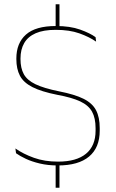

<svg xmlns="http://www.w3.org/2000/svg" viewBox="-20 -770 548 904"><path d="M260 -639H242V-750H260ZM260 114H242V0H260ZM252.5 9Q206 9 168 0Q130 -9 101.8 -22.2Q73.5 -35.5 55.5 -48.5L52.5 -71Q89.5 -45 139.8 -27Q190 -9 253.5 -9Q340 -9 385 -46.2Q430 -83.5 430 -154.5V-166.5Q430 -214 413.5 -244Q397 -274 357.8 -292.5Q318.5 -311 250 -323.5Q174.5 -338.5 132.5 -360Q90.5 -381.5 73.8 -413.5Q57 -445.5 57 -491.5V-494.5Q57 -567 102.2 -607.2Q147.5 -647.5 243 -647.5Q310 -647.5 357 -630.8Q404 -614 430 -595L432.5 -574Q400 -596.5 353.5 -613Q307 -629.5 242 -629.5Q184.5 -629.5 148 -613.5Q111.5 -597.5 94 -567.2Q76.5 -537 76.5 -494.5V-491.5Q76.5 -449.5 92 -421Q107.5 -392.5 146.8 -373.5Q186 -354.5 258 -340Q332 -325.5 373.5 -304.8Q415 -284 432.2 -251Q449.5 -218 449.5 -167V-154.5Q449.5 -75 399.5 -33Q349.5 9 252.5 9Z"/></svg>

Font: Anek Tamil Thin
Style: Regular
Weight: 250
Designer: Aadarsh Rajan (Tamil), Yesha Goshar (Latin)
Foundry: Ek Type
Version: Version 1.003